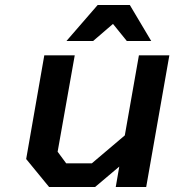

<svg xmlns="http://www.w3.org/2000/svg" viewBox="-20 -743 693 763"><path d="M244 -580 368 -723H496L581 -580H484L429 -648L350 -580ZM175 0 84 -111 156 -523H277L209 -140L243 -94H345L476 -205L532 -523H653L561 0H440L454 -81L358 0Z"/></svg>

Font: Tomorrow Medium
Style: Italic
Weight: 500
Italic angle: -10°
Designer: Tony de Marco, Monica Rizzolli
Foundry: Just in Type
Version: Version 2.002